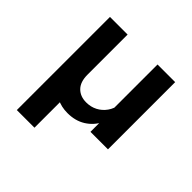

<svg xmlns="http://www.w3.org/2000/svg" viewBox="-178 -663 1016 1016"><g transform="rotate(45 330.0 -154.5)"><path d="M574 0H443V-96L442 -124V-503H574ZM152 -56 218 -93V194H86V-503H218V-203Q218 -149 245 -121.5Q272 -94 317 -94Q351 -94 379 -108.5Q407 -123 426 -149.5Q445 -176 449 -210L475 -192Q477 -130 453.5 -83.5Q430 -37 387.5 -10.5Q345 16 287 16Q240 16 204.5 -2.5Q169 -21 152 -56Z"/></g></svg>

Font: Wix Madefor Display
Style: Bold
Weight: 700
Designer: Dalton Maag Ltd
Foundry: Dalton Maag Ltd
Version: Version 3.100